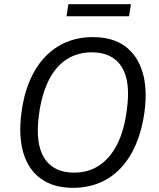

<svg xmlns="http://www.w3.org/2000/svg" viewBox="-20 -892 761 921"><path d="M330 9Q237 9 176.5 -34.5Q116 -78 92 -159Q68 -240 83 -352Q94 -438 123 -505.5Q152 -573 196.5 -619.5Q241 -666 298.5 -690Q356 -714 426 -714Q520 -714 579.5 -670.5Q639 -627 663.5 -546.5Q688 -466 673 -354Q661 -267 632 -199.5Q603 -132 559 -85.5Q515 -39 457 -15Q399 9 330 9ZM335 -64Q405 -64 457 -99Q509 -134 542.5 -200.5Q576 -267 588 -363Q608 -501 564 -571Q520 -641 420 -641Q351 -641 298.5 -606.5Q246 -572 213 -505.5Q180 -439 167 -343Q148 -205 192 -134.5Q236 -64 335 -64ZM299 -814 308 -872H608L599 -814Z"/></svg>

Font: Nunito Sans 10pt SemiCondensed
Style: Italic
Weight: 400
Width: 4
Italic angle: -9°
Designer: Vernon Adams
Foundry: Vernon Adams
Version: Version 3.101;gftools[0.9.27]